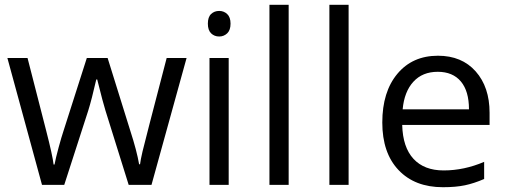

<svg xmlns="http://www.w3.org/2000/svg" viewBox="-20 -780 2138 810"><path d="M522.9 0 424.8 -314Q415.5 -342.8 390.1 -444.8H386.2Q366.7 -359.4 352.1 -313L251 0H157.2L11.2 -535.2H96.2Q147.9 -333.5 175 -228Q202.1 -122.6 206.1 -85.9H210Q215.3 -113.8 227.3 -158Q239.3 -202.1 248 -228L346.2 -535.2H434.1L529.8 -228Q557.1 -144 566.9 -86.9H570.8Q572.8 -104.5 581.3 -141.1Q589.8 -177.7 683.1 -535.2H767.1L619.1 0Z M944.8 0H863.8V-535.2H944.8ZM856.9 -680.2Q856.9 -708 870.6 -720.9Q884.3 -733.9 904.8 -733.9Q924.3 -733.9 938.5 -720.7Q952.6 -707.5 952.6 -680.2Q952.6 -652.8 938.5 -639.4Q924.3 -626 904.8 -626Q884.3 -626 870.6 -639.4Q856.9 -652.8 856.9 -680.2Z M1197.8 0H1116.7V-759.8H1197.8Z M1450.7 0H1369.6V-759.8H1450.7Z M1848.6 9.8Q1730 9.8 1661.4 -62.5Q1592.8 -134.8 1592.8 -263.2Q1592.8 -392.6 1656.5 -468.8Q1720.2 -544.9 1827.6 -544.9Q1928.2 -544.9 1986.8 -478.8Q2045.4 -412.6 2045.4 -304.2V-252.9H1676.8Q1679.2 -158.7 1724.4 -109.9Q1769.5 -61 1851.6 -61Q1938 -61 2022.5 -97.2V-24.9Q1979.5 -6.3 1941.2 1.7Q1902.8 9.8 1848.6 9.8ZM1826.7 -477.1Q1762.2 -477.1 1723.9 -435.1Q1685.5 -393.1 1678.7 -318.8H1958.5Q1958.5 -395.5 1924.3 -436.3Q1890.1 -477.1 1826.7 -477.1Z"/></svg>

Font: f02132580
Style: Regular
Weight: 400
Foundry: Ascender Corporation
Version: Version 1.10